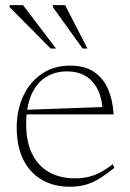

<svg xmlns="http://www.w3.org/2000/svg" viewBox="-20 -700 494 730"><path d="M246.5 -450.5Q303 -450.5 338.2 -426.2Q373.5 -402 391.2 -360.2Q409 -318.5 412 -265H77L76 -282.5L385.5 -293.5L371 -273Q369 -322.5 352.8 -357Q336.5 -391.5 307 -410Q277.5 -428.5 234.5 -428.5Q188 -428.5 152.8 -405.8Q117.5 -383 98.5 -338Q79.5 -293 79.5 -227Q79.5 -161.5 101.8 -115.8Q124 -70 165.5 -46Q207 -22 265.5 -22Q290.5 -22 313 -26.8Q335.5 -31.5 358.8 -43.2Q382 -55 408.5 -75.5L415 -62Q383.5 -36.5 357.5 -20.8Q331.5 -5 305.2 2.5Q279 10 246.5 10Q184 10 138.2 -17Q92.5 -44 68 -94.2Q43.5 -144.5 43.5 -214.5Q43.5 -281 68.2 -334.5Q93 -388 138.8 -419.2Q184.5 -450.5 246.5 -450.5ZM193 -515.5H172.5L16.5 -673V-680.5H67.5ZM312.5 -515.5H294L181 -673V-680.5H227.5Z"/></svg>

Font: Newsreader 16pt 16pt ExtraLight
Style: Regular
Weight: 250
Version: Version 1.003